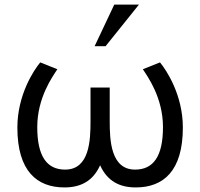

<svg xmlns="http://www.w3.org/2000/svg" viewBox="-20 -807 875 840"><path d="M376 -424H460V-277C460 -195 464 -65 571 -65C651 -65 693 -123 693 -251C693 -380 626 -472 605 -504L680 -534C709 -499 780 -391 780 -249C780 -58 694 13 574 13C505 13 450 -13 418 -84C386 -13 331 13 262 13C142 13 56 -58 56 -249C56 -391 127 -499 156 -534L231 -504C210 -472 143 -380 143 -251C143 -123 185 -65 265 -65C372 -65 376 -194 376 -277ZM442 -605H394L480 -787H588Z"/></svg>

Font: Repo Regular
Style: Regular
Weight: 400
Designer: Stefan Peev
Foundry: Context Ltd
Version: Version 1.502